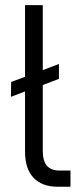

<svg xmlns="http://www.w3.org/2000/svg" viewBox="-20 -710 312 730"><path d="M21.5 -341.8 22.5 -398.4 75.2 -418V-690.4H142.6V-443.4L204.1 -466.8V-410.2L142.6 -386.7V-136.7Q142.6 -98.6 158.2 -80.1Q173.8 -61.5 207 -61.5H248V0H200.2Q139.6 0 107.4 -34.2Q75.2 -68.4 75.2 -132.8V-362.3Z"/></svg>

Font: DINish
Style: Regular
Weight: 400
Designer: Bert Driehuis
Foundry: Playbeing
Version: Version 3.008; git-95204e4c-release